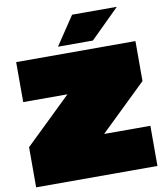

<svg xmlns="http://www.w3.org/2000/svg" viewBox="-100 -1034 960 1116"><g transform="rotate(-10 380.0 -476.0)"><path d="M289 -783 402 -952H666L495 -783ZM22 0V-237L295 -501H34V-737H738V-501L465 -237H738V0Z"/></g></svg>

Font: Tomorrow Black
Style: Regular
Weight: 900
Designer: Tony de Marco, Monica Rizzolli
Foundry: Just in Type
Version: Version 2.002